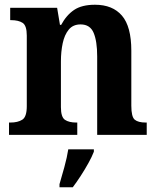

<svg xmlns="http://www.w3.org/2000/svg" viewBox="-20 -569 663 810"><path d="M18 0V-52H24Q55 -52 74 -64Q93 -76 93 -121V-419Q93 -461 75.5 -472.5Q58 -484 27 -484H23V-536H221L233 -464H238Q260 -505 292.5 -527Q325 -549 381 -549Q455 -549 494.5 -503Q534 -457 534 -355V-123Q534 -76 548.5 -64Q563 -52 595 -52H599V0H390V-331Q390 -395 375 -430.5Q360 -466 320 -466Q288 -466 270 -444Q252 -422 244.5 -386.5Q237 -351 237 -310V-117Q237 -75 254 -63.5Q271 -52 302 -52H306V0ZM231 208Q240 178 251.5 136Q263 94 268 61H376V71Q368 92 353 119Q338 146 320.5 173Q303 200 287 221H231Z"/></svg>

Font: Noto Serif Lao SemiCondensed
Style: Bold
Weight: 700
Width: 4
Designer: Monotype Design Team
Foundry: Monotype Imaging Inc.
Version: Version 2.003; ttfautohint (v1.8.4.7-5d5b)